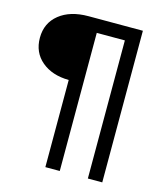

<svg xmlns="http://www.w3.org/2000/svg" viewBox="-122 -836 893 1030"><g transform="rotate(15 324.0 -321.0)"><path d="M227 -384Q134 -385 76.5 -433.5Q19 -482 19 -563Q19 -645 79.5 -693.5Q140 -742 241 -742H543V100H463V-667H307V100H227Z"/></g></svg>

Font: Montserrat Alternates Medium
Style: Regular
Weight: 500
Designer: Julieta Ulanovsky
Foundry: Julieta Ulanovsky
Version: Version 7.200